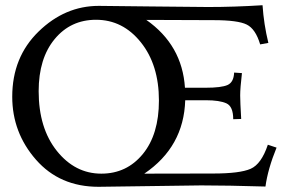

<svg xmlns="http://www.w3.org/2000/svg" viewBox="-20 -718 1136 742"><path d="M371.6 -46.9Q469.7 -46.9 532 -122.8Q594.2 -198.7 594.2 -329.6Q594.2 -467.3 524.4 -554.4Q454.6 -641.6 351.1 -641.6Q252.9 -641.6 191.2 -566.9Q129.4 -492.2 129.4 -365.7Q129.4 -222.7 199.7 -134.8Q270 -46.9 371.6 -46.9ZM360.8 3.9Q210.9 3.9 119.1 -100.8Q27.3 -205.6 27.3 -344.2Q27.3 -497.1 129.2 -596.2Q231 -695.3 361.8 -695.3Q374 -695.3 558.6 -693.1Q743.2 -690.9 784.2 -690.9Q885.7 -690.9 994.6 -697.8Q999.5 -624.5 1017.1 -552.2L985.4 -546.4Q967.8 -606 933.6 -623Q899.4 -640.1 805.7 -640.1L545.4 -641.1Q684.1 -543.9 694.8 -378.9H773.9Q835.9 -378.9 859.6 -389.6Q883.3 -400.4 884.8 -437.5L915 -435.5Q908.2 -377 908.2 -349.1Q908.2 -325.2 912.1 -258.3L881.3 -257.3Q881.3 -306.6 855 -318.6Q828.6 -330.6 775.9 -330.6H695.8Q690.4 -150.4 537.6 -46.9L803.7 -47.4Q907.2 -47.4 948.7 -65.7Q990.2 -84 1015.1 -158.7L1048.8 -147.5Q1015.1 -64.9 1005.9 2.9Q858.9 -1.5 757.3 -1.5Z"/></svg>

Font: Almanac
Style: Regular
Weight: 400
Designer: Eden's Almanac
Version: Version 3.501;March 28, 2021;FontCreator 13.0.0.2683 64-bit